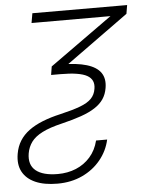

<svg xmlns="http://www.w3.org/2000/svg" viewBox="-85 -573 638 833"><g transform="rotate(-5 234.0 -157.0)"><path d="M87.4 -529.8 500 -529.3 493.7 -491.7 167 -255.9H145L150.9 -292.5L423.8 -487.8H80.1ZM18.6 74.2Q10.3 124 41.3 149.4Q72.3 174.8 137.2 174.8Q179.7 174.8 216.1 159.9Q252.4 145 278.3 115.7Q304.2 86.4 314.5 44.4H362.8Q352.1 93.3 320.1 132.3Q288.1 171.4 240 193.8Q191.9 216.3 131.8 216.3Q74.2 216.3 35.6 199.2Q-2.9 182.1 -20 150.1Q-37.1 118.2 -29.3 72.3Q-23.9 40.5 -8.5 16.1Q6.8 -8.3 32 -26.9Q57.1 -45.4 91.8 -59.3Q126.5 -73.2 169.9 -83Q224.6 -95.7 257.6 -108.2Q290.5 -120.6 306.9 -137.5Q323.2 -154.3 327.1 -179.7Q334 -219.2 301.3 -237.5Q268.6 -255.9 185.5 -255.9H163.6L173.8 -297.4H192.4Q260.3 -297.4 303.2 -284.4Q346.2 -271.5 364.3 -245.4Q382.3 -219.2 375.5 -179.2Q371.1 -151.9 357.2 -131.3Q343.3 -110.8 318.8 -95Q294.4 -79.1 258.3 -66.4Q222.2 -53.7 173.3 -42Q119.6 -29.3 87.4 -12.9Q55.2 3.4 39.3 24.9Q23.4 46.4 18.6 74.2Z"/></g></svg>

Font: Inter 24pt ExtraLight
Style: Italic
Weight: 250
Italic angle: -9.3988°
Version: Version 4.001;git-66647c0bb